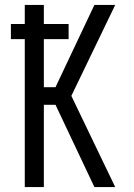

<svg xmlns="http://www.w3.org/2000/svg" viewBox="-20 -755 540 775"><path d="M445 0H361L204 -332H157V0H80V-597H24V-658H80V-735H157V-658H257V-597H157V-403H204L361 -735H445L268 -368Z"/></svg>

Font: Iosevka
Style: Regular
Weight: 400
Monospace: yes
Designer: Belleve Invis
Foundry: Belleve Invis
Version: Version 33.2.3; ttfautohint (v1.8.4)